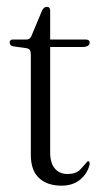

<svg xmlns="http://www.w3.org/2000/svg" viewBox="-20 -548 300 576"><path d="M59 -403.5 19.5 -409Q9 -411 9 -420.5Q9 -429.5 19 -429.5H59.5Q71 -429.5 75.5 -443L106 -516Q111.5 -527.5 120.5 -527.5Q130.5 -527.5 130.5 -515.5V-429.5H236Q249 -429.5 249 -420.5Q249 -407 226.5 -407H130.5V-91Q130.5 -59 144.5 -42.5Q158.5 -26 182.5 -26Q208 -26 220.8 -39.5Q233.5 -53 242.5 -64Q249.5 -66.5 249 -55Q242.5 -27.5 220.5 -9.2Q198.5 9 164.5 9Q122 9 97.2 -13.8Q72.5 -36.5 72.5 -83.5V-384Q72.5 -392.5 70 -397.2Q67.5 -402 59 -403.5Z"/></svg>

Font: Fraunces 144pt S050 Light
Style: Regular
Weight: 300
Version: Version 1.000; ttfautohint (v1.8.3)